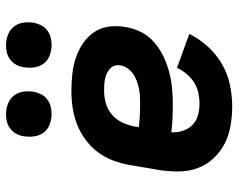

<svg xmlns="http://www.w3.org/2000/svg" viewBox="-97 -689 794 640"><g transform="rotate(-90 300.0 -369.0)"><path d="M266 8Q233 8 201 2.5Q169 -3 141.5 -17Q114 -31 92.5 -54Q71 -77 60 -106Q49 -135 48.5 -168Q48 -201 53 -234L70 -334Q75 -362 85 -389Q95 -416 112.5 -439.5Q130 -463 154.5 -481Q179 -499 206.5 -509.5Q234 -520 261.5 -524Q289 -528 317 -528Q345 -528 373 -525Q401 -522 426.5 -513.5Q452 -505 474.5 -490Q497 -475 512 -453.5Q527 -432 531 -404.5Q535 -377 530 -348Q526 -322 513.5 -296.5Q501 -271 479 -252Q457 -233 431.5 -221Q406 -209 379.5 -202Q353 -195 326 -192.5Q299 -190 273 -190Q249 -190 225.5 -191Q202 -192 179 -195Q178 -175 184 -156.5Q190 -138 203.5 -124.5Q217 -111 236 -106Q255 -101 275 -101Q293 -101 311 -105Q329 -109 345 -119Q361 -129 373.5 -144Q386 -159 394 -176L507 -135Q490 -101 464 -72.5Q438 -44 405.5 -25.5Q373 -7 337 0.5Q301 8 266 8ZM273 -299Q285 -299 297.5 -299.5Q310 -300 323 -302.5Q336 -305 348.5 -309.5Q361 -314 372.5 -321.5Q384 -329 392 -340.5Q400 -352 402 -364Q404 -375 401 -384Q398 -393 391 -399.5Q384 -406 375 -410Q366 -414 356.5 -416Q347 -418 337 -418.5Q327 -419 317 -419Q296 -419 275 -413Q254 -407 237 -392Q220 -377 211 -357Q202 -337 198 -316L196 -303Q216 -301 234.5 -300Q253 -299 273 -299ZM470 -594Q452 -594 435 -600.5Q418 -607 408 -620.5Q398 -634 395.5 -652Q393 -670 396 -688Q398 -701 404.5 -712.5Q411 -724 421.5 -732Q432 -740 444.5 -743Q457 -746 469 -746Q487 -746 504 -739.5Q521 -733 531.5 -719.5Q542 -706 544.5 -688Q547 -670 544 -652Q541 -639 535 -627.5Q529 -616 518 -608Q507 -600 494.5 -597Q482 -594 470 -594ZM240 -594Q222 -594 205 -600.5Q188 -607 178 -620.5Q168 -634 165.5 -652Q163 -670 166 -688Q168 -701 174.5 -712.5Q181 -724 191.5 -732Q202 -740 214.5 -743Q227 -746 239 -746Q257 -746 274 -739.5Q291 -733 301.5 -719.5Q312 -706 314.5 -688Q317 -670 314 -652Q311 -639 305 -627.5Q299 -616 288 -608Q277 -600 264.5 -597Q252 -594 240 -594Z"/></g></svg>

Font: Iosevka Extrabold Extended
Style: Italic
Weight: 800
Width: 7
Italic angle: -9°
Monospace: yes
Designer: Belleve Invis
Foundry: Belleve Invis
Version: Version 32.5.0; ttfautohint (v1.8.4)